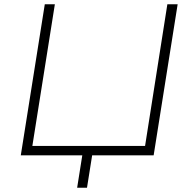

<svg xmlns="http://www.w3.org/2000/svg" viewBox="-20 -725 890 896"><path d="M340 151 364 0H77L189 -705H236L131 -44H657L761 -705H809L697 0H410L386 151Z"/></svg>

Font: Nunito Sans 10pt SemiExpanded ExtraLight
Style: Italic
Weight: 250
Width: 6
Italic angle: -9°
Designer: Vernon Adams
Foundry: Vernon Adams
Version: Version 3.101;gftools[0.9.27]